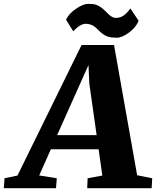

<svg xmlns="http://www.w3.org/2000/svg" viewBox="-100 -982 814 1002"><path d="M325.7 -747.1H495.1L615.7 -67.4L694.3 -51.8L691.4 0H355L357.4 -51.8L434.1 -65.9L414.6 -203.1H165.5L104.5 -66.4L196.3 -51.8L192.4 0H-80.1L-76.2 -51.8L-8.8 -65.9ZM404.3 -276.9 366.2 -545.4 361.8 -642.6 198.2 -276.9ZM282.2 -818.8 244.6 -879.4Q259.8 -911.1 296.4 -936Q334 -961.9 361.6 -961.9Q389.2 -961.9 403.1 -956.5Q417 -951.2 428.2 -942.9Q439.5 -934.6 448.7 -925.3Q448.7 -925.3 466.3 -907.7Q486.3 -888.7 503.2 -888.7Q520 -888.7 530.5 -893.1Q541 -897.5 549.8 -904.3Q562.5 -914.1 580.6 -937.5L623.5 -873.5Q610.4 -840.3 575.2 -813.5Q538.1 -785.2 508.8 -785.2Q479.5 -785.2 464.1 -790.5Q448.7 -795.9 437.5 -804Q426.3 -812 417.2 -821.3Q408.2 -830.6 398.9 -838.9Q377 -857.4 348.1 -857.9Q319.3 -858.4 282.2 -818.8Z"/></svg>

Font: Merriweather
Style: Heavy Italic
Weight: 900
Italic angle: -7°
Designer: Eben Sorkin
Foundry: Eben Sorkin
Version: Version 1.001